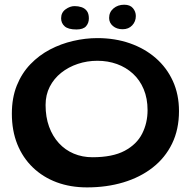

<svg xmlns="http://www.w3.org/2000/svg" viewBox="-20 -762 829 834"><path d="M358 52Q286 52 226.2 29.8Q166.5 7.5 122.8 -34.5Q79 -76.5 55.2 -135.5Q31.5 -194.5 31.5 -268Q31.5 -337 53 -390.5Q74.5 -444 112 -483Q149.5 -522 197.2 -547Q245 -572 298 -584.2Q351 -596.5 403 -596.5Q479.5 -596.5 544 -574Q608.5 -551.5 656.5 -509.8Q704.5 -468 731 -409.8Q757.5 -351.5 757.5 -279.5Q757.5 -200 727.5 -138.2Q697.5 -76.5 643 -34Q588.5 8.5 515.8 30.2Q443 52 358 52ZM381.5 -79Q469 -79 521.5 -107Q574 -135 597.5 -181.5Q621 -228 621 -283.5Q621 -334.5 604.2 -374.5Q587.5 -414.5 557.5 -442Q527.5 -469.5 488 -483.8Q448.5 -498 403 -498Q358.5 -498 318 -484.5Q277.5 -471 246 -446Q214.5 -421 196.2 -385.5Q178 -350 178 -306Q178 -253.5 193.2 -211.8Q208.5 -170 235.8 -140.2Q263 -110.5 300.2 -94.8Q337.5 -79 381.5 -79ZM312 -634Q276 -634 260.8 -647.8Q245.5 -661.5 245.5 -682.5Q245.5 -707.5 264.8 -721.5Q284 -735.5 304 -735.5Q320 -735.5 334.2 -730.8Q348.5 -726 357.2 -714.5Q366 -703 366 -682Q366 -662 353.8 -648Q341.5 -634 312 -634ZM512.5 -635Q487 -635 470.5 -649Q454 -663 454 -684Q454 -709.5 473 -725.5Q492 -741.5 519.5 -741.5Q545 -741.5 557.5 -726.5Q570 -711.5 570 -692.5Q570 -668.5 554.2 -651.8Q538.5 -635 512.5 -635Z"/></svg>

Font: Gluten
Style: Regular
Weight: 400
Designer: Tyler Finck
Foundry: Etcetera Type Company
Version: Version 1.300